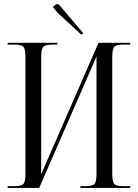

<svg xmlns="http://www.w3.org/2000/svg" viewBox="-20 -931 682 951"><path d="M383 -759 266 -867 242 -897 254 -907Q259 -911 264 -911Q270 -911 274 -906L392 -767ZM18 0V-9H53Q88 -9 97 -21Q106 -33 106 -71V-648Q106 -686 97 -698Q88 -710 53 -710H18V-719H264V-710H238Q203 -710 193.5 -698Q184 -686 184 -648V-68L468 -719H625V-710H589Q554 -710 545 -698Q536 -686 536 -648V-71Q536 -33 545 -21Q554 -9 589 -9H625V0H378V-9H405Q440 -9 449 -21Q458 -33 458 -71V-651L174 0Z"/></svg>

Font: FoglihtenNo06
Style: Regular
Weight: 500
Designer: gluk (gluksza@wp.pl)
Foundry: gluk (gluksza@wp.pl)
Version: Version 0.76